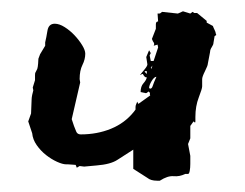

<svg xmlns="http://www.w3.org/2000/svg" viewBox="-20 -306 433 340"><path d="M239 -205 244 -217 247 -212 245 -208 247 -198H252L260 -222L259 -227L252 -225Q253 -226 253 -228Q253 -230 252 -231Q251 -232 249 -237L256 -255V-263Q256 -268 260 -268L259 -282H262Q264 -282 267 -285L295 -282L304 -286L317 -282L321 -285L324 -283H329L346 -269V-266L357 -260Q358 -257 360 -253Q362 -249 362 -247L363 -244L360 -242L358 -230Q358 -227 355 -222.5Q352 -218 352 -214L348 -193Q348 -190 343 -180Q338 -170 338 -166V-153Q338 -149 332 -133.5Q326 -118 326 -99V-91Q326 -89 325 -89L324 -90Q322 -91 322 -91V-90L317 -83V-61L313 -51L317 -30V-16Q317 -9 316 -3.5Q315 2 313 2H308Q298 7 287.5 6Q277 5 263 14H258Q247 14 241 9L216 -7V-41Q200 -31 188 -23Q176 -15 151 -13L129 -11L121 -12L116 -9L114 -14Q112 -14 107.5 -14.5Q103 -15 100 -15H97Q91 -15 81 -19.5Q71 -24 61.5 -31.5Q52 -39 45 -49Q38 -59 37 -70L30 -91L35 -105L36 -130Q36 -133 37 -138Q38 -143 39 -146Q39 -147 38.5 -148.5Q38 -150 38 -151L42 -164V-166V-173Q42 -177 43 -178L46 -184Q47 -187 47.5 -193.5Q48 -200 48 -202L51 -210L60 -225V-231Q62 -239 64 -251.5Q66 -264 77 -264Q85 -264 94.5 -258Q104 -252 112 -243.5Q120 -235 125.5 -226Q131 -217 131 -211Q131 -201 126 -191Q121 -181 121 -166L122 -160L107 -95L111 -83Q113 -78 115 -73Q117 -68 123 -68Q152 -68 176.5 -78Q201 -88 217 -108L220 -112Q220 -114 220 -116.5Q220 -119 221 -121Q222 -124 223 -126L225 -122L246 -137Q245 -139 245.5 -140.5Q246 -142 243 -144Q240 -141 238 -141Q239 -141 229 -143Q229 -153 234 -158.5Q239 -164 240 -169H239Q236 -169 233 -175Q231 -175 230 -174Q229 -173 228 -173Q230 -176 235.5 -182.5Q241 -189 241 -192ZM244 -150Q246 -149 246 -149Q249 -149 250.5 -154Q252 -159 257 -170Q253 -170 248.5 -162.5Q244 -155 244 -150ZM240 -180H237L236 -179Q236 -179 240 -175ZM248 -184 250 -190 247 -186Z"/></svg>

Font: East Sea Dokdo Cyrillic
Style: Regular
Weight: 400
Version: Version 1.00 July 4, 2018, initial release